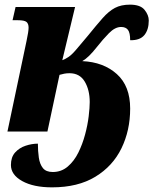

<svg xmlns="http://www.w3.org/2000/svg" viewBox="-20 -566 660 826"><path d="M204 240Q124 240 75.5 213Q27 186 27 144Q27 110 45 90Q63 70 90 61Q117 52 143 52Q143 84 147 112Q151 140 164.5 157Q178 174 207 174Q244 174 271.5 150.5Q299 127 317 90.5Q335 54 346 13Q357 -28 361.5 -65.5Q366 -103 366 -127Q366 -179 344.5 -215Q323 -251 279 -251Q267 -251 256.5 -249Q246 -247 236 -244L184 0H12L94 -389Q103 -431 103 -447Q103 -464 94 -471.5Q85 -479 57 -479H34L47 -536H303L248 -307Q260 -311 275.5 -321.5Q291 -332 314 -360L357 -411Q395 -458 421.5 -488Q448 -518 474.5 -532Q501 -546 539 -546Q584 -546 602 -523.5Q620 -501 620 -478Q620 -438 601 -415Q582 -392 540 -393Q540 -425 530.5 -437.5Q521 -450 501 -450Q475 -450 448.5 -423Q422 -396 397 -364Q378 -340 363 -325.5Q348 -311 334 -303Q425 -299 482.5 -247.5Q540 -196 540 -99Q540 -5 502.5 72Q465 149 390 194.5Q315 240 204 240Z"/></svg>

Font: Noto Serif ExtraBold
Style: Italic
Weight: 800
Italic angle: -12°
Designer: Monotype Design Team
Foundry: Monotype Imaging Inc.
Version: Version 2.013